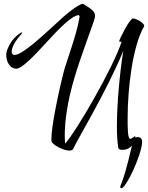

<svg xmlns="http://www.w3.org/2000/svg" viewBox="-20 -793 786 1020"><path d="M625 207C650 207 735 25 735 -41C735 -53 730 -61 719 -64C716 -65 713 -65 710 -65C707 -65 704 -64 700 -61C700 -66 699 -69 697 -69C692 -69 680 -55 672 -55C658 -55 658 -115 658 -163C658 -319 683 -546 746 -654V-656C746 -672 702 -695 687 -695C668 -695 613 -581 613 -574C613 -572 617 -571 626 -571C582 -435 388 -99 326 -30C325 -43 324 -58 324 -73C324 -152 339 -257 375 -378C405 -483 480 -679 483 -696C484 -701 485 -706 485 -709C485 -734 461 -748 421 -773C395 -771 325 -714 266 -657C239 -634 103 -501 58 -501C47 -501 42 -507 42 -519C42 -538 57 -570 86 -603C94 -612 98 -618 98 -620C98 -621 97 -621 96 -621C95 -621 92 -620 89 -618C64 -602 46 -582 33 -559C20 -536 13 -517 13 -503C13 -459 37 -428 66 -428C97 -428 161 -496 227 -568C293 -640 359 -709 398 -713C401 -708 403 -710 403 -707C403 -707 402 -701 400 -689C387 -611 334 -467 321 -421C286 -285 253 -116 253 -55C253 -50 253 -45 254 -42C256 -26 315 7 348 7C361 7 368 3 371 -6C378 -29 549 -311 635 -523C617 -412 601 -244 601 -123C601 -79 603 -41 608 -10C609 -1 616 3 630 3C655 3 670 -7 681 -20C670 21 658 91 625 182C621 190 619 196 619 200C619 205 621 207 625 207Z"/></svg>

Font: Comforter
Style: Regular
Weight: 400
Designer: Robert E. Leuschke
Foundry: Robert E. Leuschke
Version: Version 1.013; ttfautohint (v1.8.3)